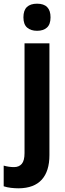

<svg xmlns="http://www.w3.org/2000/svg" viewBox="-67 -781 354 1041"><path d="M60 -687Q60 -725 79 -743Q98 -761 134 -761Q207 -761 207 -687Q207 -649 187.5 -631.5Q168 -614 134 -614Q100 -614 80 -631.5Q60 -649 60 -687ZM35 240Q14 240 -7.5 237.5Q-29 235 -47 229V117Q-18 125 9 125Q36 125 51 107.5Q66 90 66 49V-546H201V60Q201 147 159.5 193Q118 239 35 240Z"/></svg>

Font: Noto Sans Gurmukhi UI Condensed
Style: Bold
Weight: 700
Width: 3
Designer: Jelle Bosma - Monotype Design Team
Foundry: Monotype Imaging Inc.
Version: Version 2.004; ttfautohint (v1.8.4.7-5d5b)